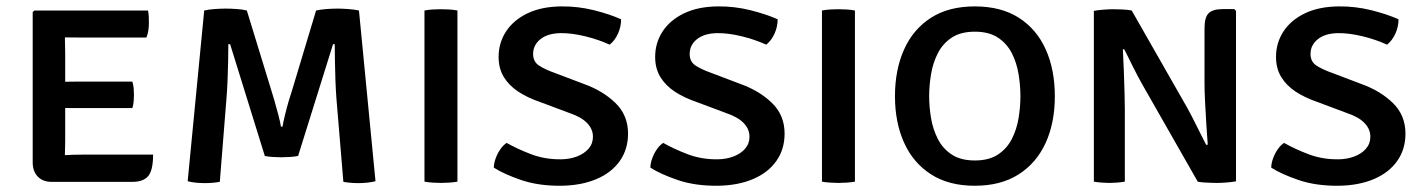

<svg xmlns="http://www.w3.org/2000/svg" viewBox="-20 -579 4532 612"><path d="M84.2 -540.4 89.4 -545.5H186.8V-461Q186.8 -449.2 187.3 -436.6Q187.8 -424 187.8 -408.2V-129.3Q187.8 -116.6 187.3 -105.4Q186.8 -94.2 186.8 -84.2V0.7H144.8Q116.8 0.7 100.5 -16Q84.2 -32.7 84.2 -61.8ZM401.8 -319Q405.2 -309.1 406.1 -297.1Q407 -285.2 407 -277.1Q407 -267.9 406.1 -256.1Q405.2 -244.3 401.8 -234.5H244.5Q233.9 -234.5 217.1 -234.5Q200.2 -234.5 182.4 -234.8Q164.6 -235 151.1 -235.5V-317.7Q164.6 -318.2 182.4 -318.4Q200.2 -318.5 217.1 -318.8Q233.9 -319 244.5 -319ZM451.8 -545.5Q454 -534.3 454.3 -523.8Q454.6 -513.3 454.6 -504.1Q454.6 -495.1 453 -483.1Q451.4 -471.1 446.8 -459.4H244.5Q233.9 -459.4 217.1 -459.5Q200.2 -459.6 182.4 -459.9Q164.6 -460.3 151.1 -460.8V-545.5ZM468 -86.2Q468 -36.9 452.7 -18.1Q437.3 0.7 401.4 0.7H152.5V-82.2Q169.9 -83.2 183.8 -84.2Q197.7 -85.2 212.3 -85.7Q227 -86.2 247.4 -86.2Z M630.9 -545.5Q646.2 -549.1 665.8 -550.3Q685.5 -551.6 699.8 -551.6Q714.1 -551.6 733.8 -550.3Q753.5 -549.1 766.8 -545.5L844.4 -292.5Q848.4 -279.8 854.9 -257.7Q861.3 -235.5 867.3 -212.7Q873.2 -189.8 875.6 -175.2H880.5Q882.9 -189.8 888.4 -212.6Q893.9 -235.3 900.4 -257.5Q906.9 -279.6 911.4 -292.5L987.5 -545.5Q1001.4 -548.7 1021.2 -550.2Q1041 -551.6 1055 -551.6Q1069 -551.6 1089.8 -550.2Q1110.6 -548.7 1124.2 -545.5L1176.9 -1.4Q1152.7 4.7 1122.2 4.7Q1110.5 4.7 1098 3.7Q1085.5 2.7 1074.5 0.6L1052.2 -267.1Q1050.4 -291.1 1049.2 -322.5Q1048.1 -353.8 1047.6 -384.7Q1047.2 -415.5 1047 -438.2H1041.6L930.2 -81.9Q918.6 -79.6 903.5 -78.6Q888.3 -77.7 876.5 -77.7Q864.8 -77.7 849.9 -78.6Q835 -79.6 824.1 -81.9L713.5 -438.2H707.8Q707.8 -415.3 707.2 -384.6Q706.6 -353.8 705.3 -322.5Q704 -291.1 702 -266.8L680.6 0.6Q669.1 2.7 656.8 3.7Q644.5 4.7 632.2 4.7Q617.7 4.7 603 3.1Q588.3 1.5 578.2 -1.4Z M1333 -545.5Q1344.3 -547.9 1359.6 -548.8Q1374.9 -549.6 1386 -549.6Q1397.8 -549.6 1411.8 -548.8Q1425.8 -547.9 1438.1 -545.5V0Q1425.8 2.2 1411.8 3.1Q1397.8 4.1 1386 4.1Q1374.9 4.1 1359.6 3.1Q1344.3 2.2 1333 0Z M1554 -44.7Q1554.3 -58.6 1559.9 -74.1Q1565.4 -89.6 1574.7 -103Q1584 -116.4 1595 -123.5Q1629.5 -103.9 1673.5 -87.2Q1717.6 -70.5 1768.8 -71.2Q1796.1 -71.5 1819.2 -80.3Q1842.2 -89.1 1856.1 -105.1Q1870 -121.1 1870 -143.2Q1870 -167.6 1851.3 -186.9Q1832.6 -206.2 1795.6 -218.6L1701 -254Q1661.6 -267.4 1631.9 -286.9Q1602.3 -306.5 1585.8 -333.7Q1569.3 -361 1569.3 -397.4Q1569.3 -442.3 1593 -478.7Q1616.8 -515.1 1661.4 -536.5Q1706 -558 1769.3 -558.6Q1821.6 -559.2 1872.9 -546.5Q1924.2 -533.7 1959.8 -517.4Q1959.8 -494.3 1950 -472.2Q1940.1 -450.2 1923.4 -436.6Q1887.3 -453.1 1845 -463.4Q1802.6 -473.7 1767.3 -473.4Q1726.1 -472.8 1702.7 -454.2Q1679.3 -435.6 1679.3 -406.9Q1679.3 -382.8 1697.5 -370.4Q1715.7 -358.1 1749.5 -346.1L1841 -311.4Q1901.3 -289.9 1941.6 -250.9Q1981.9 -211.8 1981.9 -153.2Q1981.9 -103.2 1955.6 -65.9Q1929.4 -28.7 1881.3 -8.2Q1833.3 12.2 1768.7 13.1Q1696.5 13.7 1641.4 -5.1Q1586.3 -23.9 1554 -44.7Z M2053 -44.7Q2053.3 -58.6 2058.9 -74.1Q2064.4 -89.6 2073.7 -103Q2083 -116.4 2094 -123.5Q2128.5 -103.9 2172.5 -87.2Q2216.6 -70.5 2267.8 -71.2Q2295.1 -71.5 2318.2 -80.3Q2341.2 -89.1 2355.1 -105.1Q2369 -121.1 2369 -143.2Q2369 -167.6 2350.3 -186.9Q2331.6 -206.2 2294.6 -218.6L2200 -254Q2160.6 -267.4 2130.9 -286.9Q2101.3 -306.5 2084.8 -333.7Q2068.3 -361 2068.3 -397.4Q2068.3 -442.3 2092 -478.7Q2115.8 -515.1 2160.4 -536.5Q2205 -558 2268.3 -558.6Q2320.6 -559.2 2371.9 -546.5Q2423.2 -533.7 2458.8 -517.4Q2458.8 -494.3 2449 -472.2Q2439.1 -450.2 2422.4 -436.6Q2386.3 -453.1 2344 -463.4Q2301.6 -473.7 2266.3 -473.4Q2225.1 -472.8 2201.7 -454.2Q2178.3 -435.6 2178.3 -406.9Q2178.3 -382.8 2196.5 -370.4Q2214.7 -358.1 2248.5 -346.1L2340 -311.4Q2400.3 -289.9 2440.6 -250.9Q2480.9 -211.8 2480.9 -153.2Q2480.9 -103.2 2454.6 -65.9Q2428.4 -28.7 2380.3 -8.2Q2332.3 12.2 2267.7 13.1Q2195.5 13.7 2140.4 -5.1Q2085.3 -23.9 2053 -44.7Z M2600 -545.5Q2611.3 -547.9 2626.6 -548.8Q2641.9 -549.6 2653 -549.6Q2664.8 -549.6 2678.8 -548.8Q2692.8 -547.9 2705.1 -545.5V0Q2692.8 2.2 2678.8 3.1Q2664.8 4.1 2653 4.1Q2641.9 4.1 2626.6 3.1Q2611.3 2.2 2600 0Z M2941.7 -272.2Q2941.7 -238.3 2947.7 -202.6Q2953.7 -166.8 2969.3 -136.2Q2984.9 -105.5 3013.5 -86.5Q3042.1 -67.5 3087.3 -67.5Q3132.5 -67.5 3161.1 -86.5Q3189.7 -105.5 3205.3 -136.2Q3220.9 -166.8 3226.7 -202.6Q3232.6 -238.3 3232.6 -272.2Q3232.6 -306.4 3226.7 -342.5Q3220.9 -378.5 3205.3 -409.3Q3189.7 -440 3161.1 -459Q3132.5 -478 3087.3 -478Q3042.1 -478 3013.5 -459Q2984.9 -440 2969.3 -409.3Q2953.7 -378.5 2947.7 -342.5Q2941.7 -306.4 2941.7 -272.2ZM2832.7 -272.2Q2832.7 -356.6 2861.7 -421.2Q2890.6 -485.8 2947.3 -522.2Q3003.9 -558.6 3087.1 -558.6Q3171 -558.6 3227.7 -522.3Q3284.3 -486 3313.3 -421.4Q3342.3 -356.8 3342.3 -272.2Q3342.3 -187.7 3313 -123.5Q3283.6 -59.2 3226.8 -23.1Q3169.9 13.1 3087.1 13.1Q3003.9 13.1 2947.3 -23.5Q2890.6 -60 2861.7 -124.4Q2832.7 -188.7 2832.7 -272.2Z M3466.7 -544.3Q3479.4 -546.9 3497.3 -548.2Q3515.1 -549.6 3526.9 -549.6Q3539.8 -549.6 3557.6 -548.8Q3575.3 -548.1 3587.3 -545.5L3566.8 -423.2L3559.1 -421.5Q3560.8 -391 3562.2 -353.3Q3563.5 -315.6 3564.5 -282.1Q3565.4 -248.5 3565.4 -229.9V0Q3552 2.2 3539.5 3.1Q3526.9 4.1 3516.3 4.1Q3506.1 4.1 3492.8 3.1Q3479.4 2.2 3466.7 0ZM3621.1 -309.8Q3614.7 -321 3606.9 -335.8Q3599.1 -350.6 3591.2 -366.4Q3583.4 -382.1 3576.1 -397Q3568.7 -411.8 3562.8 -423.2L3525.4 -465.6L3587.3 -545.5L3764.4 -235.2Q3770.8 -224 3778.7 -208.5Q3786.6 -193.1 3795 -176.2Q3803.4 -159.4 3811.2 -143.8Q3819.1 -128.1 3825 -116.7L3863.1 -76.3L3797.8 0ZM3919.8 -544.2V-1.1Q3906.4 1.5 3888.9 2.8Q3871.4 4.1 3859.4 4.1Q3851 4.1 3839.6 3.7Q3828.3 3.4 3817.1 2.6Q3805.9 1.7 3797.8 0L3822 -116.7L3829.7 -118Q3827.7 -144.9 3825.2 -182.3Q3822.8 -219.7 3821.1 -255.4Q3819.4 -291.1 3819.4 -312.7V-488.9Q3819.4 -523.9 3832.6 -536.9Q3845.7 -550 3877.7 -550H3914.4Z M4032 -44.7Q4032.3 -58.6 4037.9 -74.1Q4043.4 -89.6 4052.7 -103Q4062 -116.4 4073 -123.5Q4107.5 -103.9 4151.5 -87.2Q4195.6 -70.5 4246.8 -71.2Q4274.1 -71.5 4297.2 -80.3Q4320.2 -89.1 4334.1 -105.1Q4348 -121.1 4348 -143.2Q4348 -167.6 4329.3 -186.9Q4310.6 -206.2 4273.6 -218.6L4179 -254Q4139.6 -267.4 4109.9 -286.9Q4080.3 -306.5 4063.8 -333.7Q4047.3 -361 4047.3 -397.4Q4047.3 -442.3 4071 -478.7Q4094.8 -515.1 4139.4 -536.5Q4184 -558 4247.3 -558.6Q4299.6 -559.2 4350.9 -546.5Q4402.2 -533.7 4437.8 -517.4Q4437.8 -494.3 4428 -472.2Q4418.1 -450.2 4401.4 -436.6Q4365.3 -453.1 4323 -463.4Q4280.6 -473.7 4245.3 -473.4Q4204.1 -472.8 4180.7 -454.2Q4157.3 -435.6 4157.3 -406.9Q4157.3 -382.8 4175.5 -370.4Q4193.7 -358.1 4227.5 -346.1L4319 -311.4Q4379.3 -289.9 4419.6 -250.9Q4459.9 -211.8 4459.9 -153.2Q4459.9 -103.2 4433.6 -65.9Q4407.4 -28.7 4359.3 -8.2Q4311.3 12.2 4246.7 13.1Q4174.5 13.7 4119.4 -5.1Q4064.3 -23.9 4032 -44.7Z"/></svg>

Font: Signika SC
Style: Regular
Weight: 300
Designer: Anna Giedryś
Foundry: Anna Giedryś
Version: Version 2.000